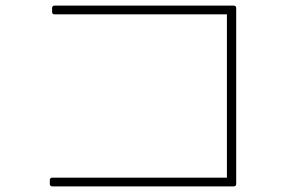

<svg xmlns="http://www.w3.org/2000/svg" viewBox="-20 -694 1040 682"><path d="M165 -652V-665Q165 -674 174 -674H810Q819 -674 819 -665V-41Q819 -32 810 -32H166Q157 -32 157 -41V-54Q157 -63 166 -63H786V-643H174Q165 -643 165 -652Z"/></svg>

Font: LINE Seed JP_TTF Thin
Style: Regular
Weight: 250
Designer: LY Corporation & Fontrix & Fontworks
Version: Version 1.008